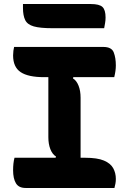

<svg xmlns="http://www.w3.org/2000/svg" viewBox="-20 -933 640 953"><path d="M548 0H107Q73 0 59 -23.5Q45 -47 45 -88Q45 -124 52 -150H256L258 -156Q240 -167 230 -192.5Q220 -218 220 -252V-550H199Q120 -550 82.5 -575Q45 -600 45 -658Q45 -669 46.5 -681Q48 -693 50 -700H493Q534 -700 544.5 -673Q555 -646 555 -608Q555 -582 547 -550H344L342 -544Q360 -533 370 -507.5Q380 -482 380 -448V-150H402Q463 -150 496 -136Q529 -122 542 -98Q555 -74 555 -45Q555 -33 553 -22Q551 -11 548 0ZM94 -913H431Q473 -913 488.5 -898.5Q504 -884 504 -846Q504 -832 501.5 -818Q499 -804 497 -793H240Q179 -793 147.5 -802Q116 -811 105 -833.5Q94 -856 94 -894Z"/></svg>

Font: Recursive Mn Csl St XBd
Style: Regular
Weight: 800
Monospace: yes
Version: Version 1.079;hotconv 1.0.112;makeotfexe 2.5.65598; ttfautoh